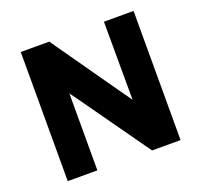

<svg xmlns="http://www.w3.org/2000/svg" viewBox="-119 -815 997 950"><g transform="rotate(-20 379.5 -340.0)"><path d="M238 0V-405L277 -351L526 0H676V-680H520L521 -269L474 -335L232 -680H82V0Z"/></g></svg>

Font: Catamaran ExtraBold
Style: Regular
Weight: 800
Designer: Pria Ravichandran
Version: Version 2.000